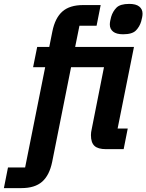

<svg xmlns="http://www.w3.org/2000/svg" viewBox="-100 -766 752 986"><path d="M91 -525H153L169 -605Q183 -674 220.5 -707Q258 -740 327 -740H417L396 -634H308L286 -525H588L504 -106H556L535 0H445Q403 0 385 -17Q367 -34 367 -72Q367 -79 368 -87Q369 -95 371 -103L434 -421H265L168 65Q154 134 116.5 167Q79 200 10 200H-80L-59 94H29L132 -421H70ZM532 -590Q498 -590 481 -603.5Q464 -617 464 -640Q464 -649 466 -659Q468 -669 471 -680Q479 -707 498 -726.5Q517 -746 564 -746Q598 -746 615 -732.5Q632 -719 632 -696Q632 -687 630 -677Q628 -667 625 -656Q617 -629 598 -609.5Q579 -590 532 -590Z"/></svg>

Font: IBM Plex Sans Cond
Style: Bold Italic
Weight: 700
Width: 3
Italic angle: -11°
Designer: Mike Abbink, Paul van der Laan, Pieter van Rosmalen
Foundry: Bold Monday
Version: Version 1.3